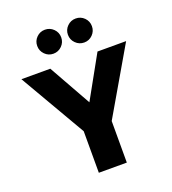

<svg xmlns="http://www.w3.org/2000/svg" viewBox="-188 -1244 1244 1385"><g transform="rotate(-20 434.0 -551.5)"><path d="M252 -946Q225.1 -973.1 225.1 -1011.2Q225.1 -1049.3 252 -1076.2Q278.8 -1103 316.9 -1103Q355 -1103 382.1 -1076.2Q409.2 -1049.3 409.2 -1011.2Q409.2 -973.1 382.1 -946Q355 -918.9 316.9 -918.9Q278.8 -918.9 252 -946ZM488 -946Q460.9 -973.1 460.9 -1011.2Q460.9 -1049.3 488 -1076.2Q515.1 -1103 553.2 -1103Q591.3 -1103 618.2 -1076.2Q645 -1049.3 645 -1011.2Q645 -973.1 618.2 -946Q591.3 -918.9 553.2 -918.9Q515.1 -918.9 488 -946ZM36.1 -825.2H257.8L439.9 -501L620.1 -825.2H839.8L544.9 -318.8V0H330.1V-318.8Z"/></g></svg>

Font: Hussar Preview
Style: Bold
Weight: 700
Foundry: Cannot Into Space Fonts, PlusOne Fonts
Version: Version 2.29RC2 "Millennial"